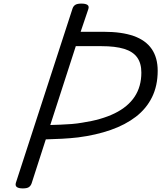

<svg xmlns="http://www.w3.org/2000/svg" viewBox="-20 -1035 898 1069"><path d="M107 14Q85 14 74.5 7Q64 0 68 -16L384 -988Q389 -1002 400 -1008.5Q411 -1015 433 -1015Q456 -1015 466.5 -1008Q477 -1001 472 -985L429 -858H558Q658 -858 724.5 -834.5Q791 -811 824.5 -762.5Q858 -714 858 -641Q858 -558 826.5 -494Q795 -430 736.5 -385Q678 -340 596.5 -311.5Q515 -283 415 -270Q372 -265 325 -262.5Q278 -260 235 -259L156 -14Q151 0 140.5 7Q130 14 107 14ZM260 -339Q288 -340 318 -341Q348 -342 379 -344.5Q410 -347 438 -352Q545 -368 618.5 -404Q692 -440 729.5 -496.5Q767 -553 767 -631Q767 -683 743.5 -715.5Q720 -748 671 -763Q622 -778 545 -778H402Z"/></svg>

Font: Playwrite AU TAS
Style: Regular
Weight: 400
Designer: Veronika Burian, José Scaglione
Foundry: TypeTogether
Version: Version 1.002